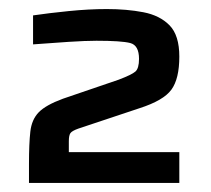

<svg xmlns="http://www.w3.org/2000/svg" viewBox="-20 -824 465 424"><path d="M44 -420V-462Q44 -507 47 -533.5Q50 -560 65.5 -576Q81 -592 119 -606L242 -648Q271 -659 279 -666Q287 -673 287 -694Q287 -724 267.5 -729Q248 -734 193 -734Q169 -734 130.5 -731.5Q92 -729 53 -726V-790Q87 -795 131.5 -799.5Q176 -804 216 -804Q260 -804 296.5 -797Q333 -790 354.5 -768Q376 -746 376 -699Q376 -650 358.5 -626Q341 -602 288 -585L153 -540Q139 -535 135.5 -530Q132 -525 132 -512V-488H376V-420Z"/></svg>

Font: Saira Expanded SemiBold
Style: Regular
Weight: 600
Width: 7
Designer: Hector Gatti with collaboration of the Omnibus-Type team
Foundry: Omnibus-Type
Version: Version 1.100; ttfautohint (v1.8.3)